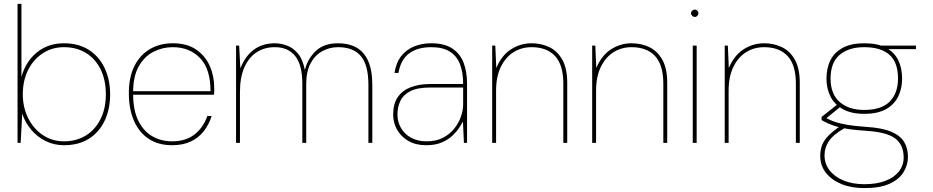

<svg xmlns="http://www.w3.org/2000/svg" viewBox="-20 -733 4784 985"><path d="M308 12Q258 12 215 -9Q172 -30 140.5 -67Q109 -104 94 -150L86 0H70V-713H90V-338Q111 -416 168.5 -463.5Q226 -511 308 -511Q383 -511 436 -477Q489 -443 517 -383.5Q545 -324 545 -249Q545 -173 517 -114Q489 -55 436.5 -21.5Q384 12 308 12ZM308 -8Q372 -8 420 -37.5Q468 -67 495.5 -121.5Q523 -176 523 -249Q523 -324 495.5 -378.5Q468 -433 420 -462Q372 -491 308 -491Q248 -491 200 -460Q152 -429 124.5 -374.5Q97 -320 97 -249Q97 -182 124.5 -127Q152 -72 200 -40Q248 -8 308 -8Z M863 12Q792 12 742.5 -21Q693 -54 667 -114Q641 -174 641 -255Q641 -337 669.5 -394Q698 -451 749 -481Q800 -511 866 -511Q939 -511 986 -479Q1033 -447 1056 -395Q1079 -343 1079 -282Q1079 -272 1079 -265Q1079 -258 1078 -247H652V-265H1060Q1060 -380 1006 -435.5Q952 -491 866 -491Q814 -491 767.5 -467.5Q721 -444 692 -393Q663 -342 663 -260V-251Q663 -166 690.5 -112Q718 -58 763 -33Q808 -8 863 -8Q932 -8 977 -42.5Q1022 -77 1044 -138H1066Q1052 -94 1025.5 -60Q999 -26 958.5 -7Q918 12 863 12Z M1191 0V-499H1207L1213 -382Q1239 -447 1283.5 -479Q1328 -511 1390 -511Q1419 -511 1450.5 -500Q1482 -489 1507.5 -459.5Q1533 -430 1544 -374Q1558 -431 1599.5 -471Q1641 -511 1714 -511Q1769 -511 1808 -489.5Q1847 -468 1868.5 -421Q1890 -374 1890 -296V0H1870V-298Q1870 -399 1831.5 -445Q1793 -491 1714 -491Q1670 -491 1632.5 -470Q1595 -449 1573 -407.5Q1551 -366 1551 -303V0H1531V-303Q1531 -400 1494.5 -445.5Q1458 -491 1390 -491Q1336 -491 1296 -464.5Q1256 -438 1233.5 -387Q1211 -336 1211 -260V0Z M2167 12Q2113 12 2075 -10Q2037 -32 2017 -68Q1997 -104 1997 -145Q1997 -200 2020.5 -234.5Q2044 -269 2087 -285.5Q2130 -302 2188 -302H2356Q2356 -360 2340.5 -402Q2325 -444 2289 -467.5Q2253 -491 2192 -491Q2122 -491 2079 -459Q2036 -427 2024 -359H2004Q2012 -412 2038.5 -445.5Q2065 -479 2105 -495Q2145 -511 2192 -511Q2261 -511 2301.5 -483.5Q2342 -456 2359 -409.5Q2376 -363 2376 -306V0H2360L2355 -109Q2349 -98 2336 -78Q2323 -58 2301.5 -37.5Q2280 -17 2247 -2.5Q2214 12 2167 12ZM2169 -8Q2218 -8 2253 -26.5Q2288 -45 2311 -74Q2334 -103 2345 -135.5Q2356 -168 2356 -197V-284H2188Q2122 -284 2085.5 -265.5Q2049 -247 2034 -215.5Q2019 -184 2019 -145Q2019 -109 2036.5 -77.5Q2054 -46 2088 -27Q2122 -8 2169 -8Z M2505 0V-499H2521L2526 -384Q2554 -450 2602.5 -480.5Q2651 -511 2707 -511Q2758 -511 2799.5 -490.5Q2841 -470 2865.5 -425.5Q2890 -381 2890 -308V0H2870V-303Q2870 -400 2827.5 -445.5Q2785 -491 2707 -491Q2656 -491 2615 -465.5Q2574 -440 2549.5 -390Q2525 -340 2525 -268V0Z M3018 0V-499H3034L3039 -384Q3067 -450 3115.5 -480.5Q3164 -511 3220 -511Q3271 -511 3312.5 -490.5Q3354 -470 3378.5 -425.5Q3403 -381 3403 -308V0H3383V-303Q3383 -400 3340.5 -445.5Q3298 -491 3220 -491Q3169 -491 3128 -465.5Q3087 -440 3062.5 -390Q3038 -340 3038 -268V0Z M3534 0V-499H3554V0ZM3544 -646Q3537 -646 3531 -652Q3525 -658 3525 -665Q3525 -673 3531.5 -678.5Q3538 -684 3544 -684Q3552 -684 3557.5 -678.5Q3563 -673 3563 -665Q3563 -658 3557.5 -652Q3552 -646 3544 -646Z M3698 0V-499H3714L3719 -384Q3747 -450 3795.5 -480.5Q3844 -511 3900 -511Q3951 -511 3992.5 -490.5Q4034 -470 4058.5 -425.5Q4083 -381 4083 -308V0H4063V-303Q4063 -400 4020.5 -445.5Q3978 -491 3900 -491Q3849 -491 3808 -465.5Q3767 -440 3742.5 -390Q3718 -340 3718 -268V0Z M4414 232Q4348 232 4297.5 211.5Q4247 191 4217.5 154Q4188 117 4188 66Q4188 35 4198 10Q4208 -15 4231.5 -38.5Q4255 -62 4295 -89L4317 -78Q4256 -44 4233 -10Q4210 24 4210 64Q4210 108 4236.5 141.5Q4263 175 4309 193.5Q4355 212 4414 212Q4478 212 4523 194.5Q4568 177 4592 146Q4616 115 4616 75Q4616 11 4573.5 -22Q4531 -55 4424 -62Q4373 -65 4336 -70.5Q4299 -76 4273.5 -83.5Q4248 -91 4229 -99.5Q4210 -108 4195 -117V-133L4278 -199L4300 -192L4210 -119L4204 -133Q4218 -128 4232.5 -120.5Q4247 -113 4269 -106Q4291 -99 4328 -92.5Q4365 -86 4425 -82Q4505 -77 4551.5 -57.5Q4598 -38 4618 -5.5Q4638 27 4638 72Q4638 113 4615.5 150Q4593 187 4544 209.5Q4495 232 4414 232ZM4413 -149Q4347 -149 4304 -173Q4261 -197 4240.5 -238Q4220 -279 4220 -329Q4220 -384 4240.5 -424.5Q4261 -465 4304 -488Q4347 -511 4413 -511Q4483 -511 4525.5 -488Q4568 -465 4588 -424.5Q4608 -384 4608 -329Q4608 -279 4588 -238Q4568 -197 4525.5 -173Q4483 -149 4413 -149ZM4413 -169Q4503 -169 4545 -212.5Q4587 -256 4587 -330Q4587 -413 4543 -452Q4499 -491 4413 -491Q4335 -491 4288 -452Q4241 -413 4241 -330Q4241 -250 4288 -209.5Q4335 -169 4413 -169ZM4508 -481 4499 -499H4679V-481Z"/></svg>

Font: DM Sans 20pt Thin
Style: Regular
Weight: 250
Version: Version 4.004;gftools[0.9.30]